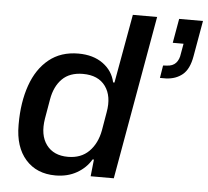

<svg xmlns="http://www.w3.org/2000/svg" viewBox="-52 -785 922 851"><g transform="rotate(5 408.5 -359.5)"><path d="M225 10Q141 10 92 -45.5Q43 -101 43 -198V-204Q43 -300 69.5 -375.5Q96 -451 149 -494Q202 -537 280 -537Q346 -537 389.5 -505.5Q433 -474 444 -423H450L505 -729H613L484 0H381L389 -75H383Q361 -37 320 -13.5Q279 10 225 10ZM273 -77Q331 -77 366.5 -112.5Q402 -148 413 -207L427 -289Q440 -361 408 -405Q376 -449 308 -449Q249 -449 215.5 -415.5Q182 -382 172 -324L157 -237Q145 -163 177 -120Q209 -77 273 -77ZM649 -461 658 -517 674 -518Q701 -519 715 -534.5Q729 -550 732 -576L740 -621H692L711 -729H817L789 -570Q779 -512 749.5 -487.5Q720 -463 676 -461Z"/></g></svg>

Font: Hubot Sans Medium
Style: Italic
Weight: 500
Italic angle: -10°
Designer: Deni Anggara
Foundry: GitHub
Version: Version 1.001; ttfautohint (v1.8.4.7-5d5b);gftools[0.9.31]